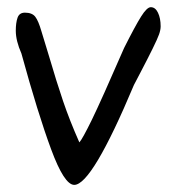

<svg xmlns="http://www.w3.org/2000/svg" viewBox="-20 -500 483 534"><path d="M116.2 -344.2Q137.2 -272.5 155.3 -219.2Q173.3 -166 200.7 -104Q209 -112.8 235.4 -166.7Q261.7 -220.7 325.2 -366.7Q356.4 -428.7 372.6 -454.3Q388.7 -480 399.4 -480Q412.1 -480 419.4 -464.6Q426.8 -449.2 426.8 -426.8Q426.8 -417 422.4 -404.5Q418 -392.1 404.5 -364.7Q391.1 -337.4 370.6 -298.3L352.5 -263.7Q235.8 14.2 186.5 14.2Q158.7 14.2 122.1 -85Q85.4 -184.1 39.6 -351.1Q23.9 -386.7 23.9 -414.6Q23.9 -436.5 28.8 -450.7Q33.7 -464.8 49.3 -464.8Q69.3 -464.8 78.1 -453.4Q86.9 -441.9 95.2 -413.1Z"/></svg>

Font: Dekko
Style: Regular
Weight: 400
Designer: Multiple
Foundry: Sorkin Type
Version: Version 2.001